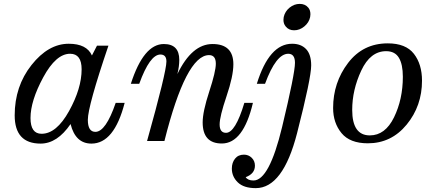

<svg xmlns="http://www.w3.org/2000/svg" viewBox="-20 -722 2234 983"><path d="M535.2 -488.3Q429.7 -178.2 429.7 -108.4Q429.7 -46.9 468.3 -46.9Q521.5 -46.9 572.3 -195.3H618.2Q564.5 13.2 448.2 13.2Q366.2 13.2 341.3 -86.9Q272.9 13.2 188 13.2Q55.2 13.2 55.2 -131.3Q55.2 -280.3 141.4 -389.2Q227.5 -498 332 -498Q423.8 -498 450.7 -438L476.6 -488.3ZM192.9 -37.1Q269 -37.1 333.5 -153.3Q397.9 -269.5 397.9 -367.2Q397.9 -446.8 338.9 -446.8Q266.6 -446.8 201.4 -326.2Q136.2 -205.6 136.2 -117.7Q136.2 -37.1 192.9 -37.1Z M1115.7 12.7Q1017.6 12.7 1017.6 -95.2Q1017.6 -150.4 1051.3 -253.2Q1085 -356 1085 -396Q1085 -439.9 1050.3 -439.9Q932.1 -439.9 821.8 0H732.9Q832 -354 832 -407.2Q832 -442.9 801.3 -442.9Q747.1 -442.9 692.9 -293H649.9Q715.3 -496.6 818.8 -496.6Q897.9 -496.6 897.9 -415.5Q897.9 -382.8 888.2 -342.8Q962.4 -496.6 1067.9 -496.6Q1174.8 -496.6 1174.8 -393.1Q1174.8 -332.5 1139.6 -228.8Q1104.5 -125 1104.5 -85Q1104.5 -42 1137.2 -42Q1185.1 -42 1231 -195.3H1274.9Q1225.6 12.7 1115.7 12.7Z M1289.6 241.2Q1228 241.2 1197.5 211.7Q1167 182.1 1167 141.1Q1167 110.8 1183.3 90.3Q1199.7 69.8 1229 69.8Q1252.4 69.8 1268.8 85.9Q1285.2 102.1 1285.2 126Q1285.2 167.5 1237.8 185.1Q1249 202.1 1277.8 202.1Q1358.4 202.1 1424.3 -71.8Q1490.2 -345.7 1490.2 -400.4Q1490.2 -446.8 1455.6 -446.8Q1393.6 -446.8 1336.9 -293H1294.9Q1358.4 -498 1475.6 -498Q1521 -498 1547.1 -470.7Q1573.2 -443.4 1573.2 -387.2Q1573.2 -322.3 1501 -40.5Q1428.7 241.2 1289.6 241.2ZM1485.8 -566.9Q1458 -566.9 1442.4 -586.9Q1431.2 -600.6 1431.2 -620.1Q1431.2 -627.4 1432.6 -634.8Q1439 -663.6 1462.6 -682.9Q1486.3 -702.1 1514.6 -702.1Q1542.5 -702.1 1558.6 -682.6Q1569.3 -669.9 1569.3 -648.9Q1569.3 -642.1 1567.9 -634.8Q1562 -606.4 1538.1 -586.7Q1514.2 -566.9 1485.8 -566.9Z M1863.3 11.7Q1771.5 11.7 1728.5 -40.5Q1685.5 -92.8 1685.5 -168.9Q1685.5 -299.3 1762 -399.7Q1838.4 -500 1965.3 -500Q2057.6 -500 2099.1 -446.5Q2140.6 -393.1 2140.6 -309.1Q2140.6 -179.7 2062 -84Q1983.4 11.7 1863.3 11.7ZM1873.5 -28.8Q1952.1 -28.8 1997.3 -121.3Q2042.5 -213.9 2042.5 -329.1Q2042.5 -392.6 2022.2 -426.3Q2002 -460 1957 -460Q1876 -460 1829.6 -360.8Q1783.2 -261.7 1783.2 -159.2Q1783.2 -28.8 1873.5 -28.8Z"/></svg>

Font: Munson
Style: Italic
Weight: 400
Italic angle: -12°
Designer: Paul James MIller
Foundry: High-Logic / Made with FontCreator
Version: Version 2.10;May 5, 2019;FontCreator 11.5.0.2430 64-bit